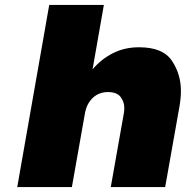

<svg xmlns="http://www.w3.org/2000/svg" viewBox="-20 -760 755 780"><path d="M545 -568Q642 -568 678.5 -513Q715 -458 715 -391Q715 -361 709 -327L651 0H430L483 -299Q485 -310 485 -321Q485 -346 470 -366Q455 -386 419 -386Q382 -386 357 -362.5Q332 -339 325 -299L272 0H50L180 -740H402L356 -478Q389 -518 437 -543Q485 -568 545 -568Z"/></svg>

Font: Fz Poppins Black
Style: Italic
Weight: 900
Italic angle: -10°
Designer: Ninad Kale (Devanagari), Jonny Pinhorn (Latin)
Foundry: Indian Type Foundry
Version: Vit hóa bi Vntype.Com & FontZin.Com